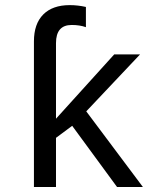

<svg xmlns="http://www.w3.org/2000/svg" viewBox="-20 -745 640 765"><path d="M446.3 0 267.6 -243.7 203.1 -195.8V0H115.2V-580.1Q115.2 -649.9 152.3 -687.3Q189.5 -724.6 257.8 -724.6Q290 -724.6 322.3 -717.3V-636.7Q297.9 -645.5 265.6 -645.5Q203.1 -645.5 203.1 -573.2V-272L435.1 -528.3H538.1L323.7 -301.3L549.3 0Z"/></svg>

Font: Liberation Mono
Style: Regular
Weight: 400
Monospace: yes
Designer: Steve Matteson
Foundry: Ascender Corporation
Version: Version 2.1.5